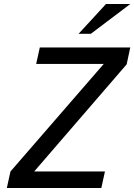

<svg xmlns="http://www.w3.org/2000/svg" viewBox="-20 -935 668 955"><path d="M14 0 32 -82 496 -617H160L178 -699H628L610 -615L150 -82H502L484 0ZM371 -767 507 -915H628L432 -767Z"/></svg>

Font: Fragment Mono SC
Style: Italic
Weight: 400
Italic angle: -12°
Monospace: yes
Designer: Wei Huang based on Nimbus Sans by URW Studio, based on Helvetica by Max Miedinger.
Foundry: Wei Huang
Version: Version 1.012; ttfautohint (v1.8.4.7-5d5b)